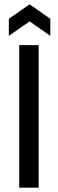

<svg xmlns="http://www.w3.org/2000/svg" viewBox="-20 -869 269 889"><path d="M69 0V-660H159V0ZM21 -703V-782L117 -849L213 -782V-703L117 -770Z"/></svg>

Font: Bricolage Grotesque 12pt Condensed
Style: Regular
Weight: 400
Width: 3
Designer: Mathieu Triay
Foundry: Atelier Triay
Version: Version 1.001; ttfautohint (v1.8.4.7-5d5b);gftools[0.9.33.de